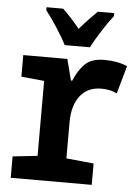

<svg xmlns="http://www.w3.org/2000/svg" viewBox="-54 -808 608 850"><g transform="rotate(5 250.0 -383.0)"><path d="M325 -606Q341 -638 369 -681.5Q397 -725 419 -753V-766H346Q327 -747 309 -728.5Q291 -710 268 -683Q229 -731 192 -766H118V-753Q141 -724 169.5 -680Q198 -636 213 -606ZM386 0V-95L264 -107V-267Q264 -342 297.5 -385Q331 -428 392 -428Q431 -428 461 -413L496 -537Q453 -556 394 -556Q336 -556 307 -526.5Q278 -497 260 -452H254L230 -546H34V-450L136 -440V-107L26 -95V0Z"/></g></svg>

Font: Noto Sans Mono UI Condensed
Style: Bold
Weight: 700
Width: 3
Designer: Monotype Design team
Foundry: Monotype Imaging Inc.
Version: 1.000